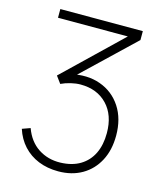

<svg xmlns="http://www.w3.org/2000/svg" viewBox="-111 -801 755 897"><g transform="rotate(15 267.0 -352.5)"><path d="M255 15Q202 15 159 -2.5Q116 -20 85.5 -53.2Q55 -86.5 40 -133L79 -147Q101 -86.5 147.5 -56Q194 -25.5 254 -27Q310.5 -28.5 349.5 -52Q388.5 -75.5 408.8 -117.2Q429 -159 429 -216Q429 -303 380.8 -353.5Q332.5 -404 252 -404Q230.5 -404 205.2 -398Q180 -392 159 -382L134 -416L439 -709L452 -678H69V-720H468V-677L191 -413L190 -438Q271 -457 335.2 -434Q399.5 -411 436.8 -354.2Q474 -297.5 474 -216Q474 -146 446.5 -94Q419 -42 369.8 -13.5Q320.5 15 255 15Z"/></g></svg>

Font: Manrope Variable Light
Style: Regular
Weight: 200
Designer: Mikhail Sharanda
Foundry: Mikhail Sharanda
Version: Version 4.505